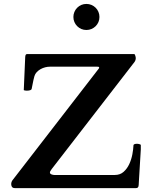

<svg xmlns="http://www.w3.org/2000/svg" viewBox="-20 -966 790 986"><path d="M37.6 -21Q37.6 -26.4 39.6 -32Q41.5 -37.6 45.4 -42L487.3 -613.8Q489.3 -616.2 489.3 -618.7Q489.3 -622.6 485.8 -623Q482.4 -623.5 479.5 -623.5H235.8Q224.6 -623.5 212.2 -620.4Q199.7 -617.2 188.7 -611.1Q177.7 -605 168.9 -595.9Q160.2 -586.9 156.7 -574.7Q154.8 -569.3 151.6 -554.4Q148.4 -539.6 142.6 -509.8Q141.6 -504.9 134.8 -502.7Q127.9 -500.5 119.6 -500.5Q118.2 -500.5 115.5 -500.5Q112.8 -500.5 110.1 -501Q107.4 -501.5 105 -502Q102.5 -502.4 102.1 -503.4L109.4 -671.9Q109.4 -673.3 109.9 -677Q110.4 -680.7 111.3 -683.1Q112.8 -687 116.7 -688Q118.7 -688.5 120.6 -688.5H669.4Q670.9 -688.5 672.1 -686Q673.3 -683.6 674.6 -680.4Q675.8 -677.2 676.5 -673.6Q677.2 -669.9 677.2 -667.5Q677.2 -657.2 670.9 -647.9L246.1 -98.6Q244.6 -96.2 240.5 -90.3Q236.3 -84.5 236.3 -80.6Q236.3 -73.7 244.1 -70.6Q252 -67.4 258.8 -67.4H569.3Q596.7 -67.4 614.7 -83.5Q632.8 -99.6 643.8 -123.3Q654.8 -147 659.7 -173.3Q664.6 -199.7 665.5 -220.2Q666 -223.1 668.5 -224.6Q670.9 -226.1 674.1 -226.8Q677.2 -227.5 680.4 -227.5Q683.6 -227.5 686 -227.5Q687 -227.5 689.9 -227.1Q692.9 -226.6 695.8 -225.8Q698.7 -225.1 700.9 -223.9Q703.1 -222.7 703.1 -221.7V-198.7L692.9 -28.8Q692.4 -23.4 692.4 -18.3Q692.4 -13.2 691.2 -9.3Q689.9 -5.4 687.3 -2.7Q684.6 0 678.7 0H56.2Q49.8 0 46.1 -2.2Q42.5 -4.4 40.5 -7.8Q38.6 -11.2 38.1 -14.9Q37.6 -18.6 37.6 -21ZM356.9 -878.9Q356.9 -892.6 362.1 -904.8Q367.2 -917 376.5 -926.3Q385.7 -935.5 397.7 -940.7Q409.7 -945.8 423.8 -945.8Q437.5 -945.8 449.7 -940.7Q461.9 -935.5 471.2 -926.3Q480.5 -917 485.6 -904.8Q490.7 -892.6 490.7 -878.9Q490.7 -864.7 485.6 -852.8Q480.5 -840.8 471.2 -831.5Q461.9 -822.3 449.7 -817.1Q437.5 -812 423.8 -812Q409.7 -812 397.7 -817.1Q385.7 -822.3 376.5 -831.5Q367.2 -840.8 362.1 -852.8Q356.9 -864.7 356.9 -878.9Z"/></svg>

Font: Cardo
Style: Bold
Weight: 700
Designer: David J. Perry
Foundry: David J. Perry
Version: Version 1.0011